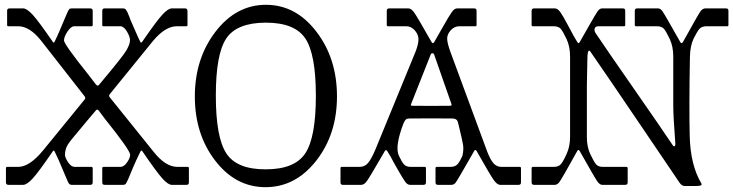

<svg xmlns="http://www.w3.org/2000/svg" viewBox="-20 -774 3070 804"><path d="M699.2 -738.8H754.9Q764.6 -738.8 765.1 -729V-668.9Q765.1 -664.1 759.8 -664.1H720.2Q672.4 -664.1 621.1 -603L439.9 -379.9Q434.1 -373 439.9 -366.2L625 -136.2Q673.8 -75.2 723.1 -75.2H766.1Q771 -75.2 771 -69.8V-9.8Q771 0 761.2 0H699.2Q684.1 0 660.2 -26.4Q636.2 -52.7 577.1 -139.2Q572.3 -147.9 567.9 -139.2Q546.9 -96.2 536.6 -71.3Q526.4 -45.9 517.1 -24.4Q507.8 -2.9 503.4 -1.5Q499 0 495.1 0H418Q408.2 0 408.2 -9.8V-69.8Q408.2 -74.7 413.1 -75.2H484.9Q499 -75.2 512.2 -94.2Q525.4 -113.3 524.9 -126Q524.9 -145 418.9 -276.9Q401.9 -299.8 394.5 -309.6Q387.2 -319.3 381.8 -312Q366.2 -293.9 345.7 -269.5Q325.2 -245.1 315.4 -232.9Q305.7 -220.7 283.2 -194.3Q261.2 -168 256.3 -152.3Q252 -137.2 252 -126Q252 -114.3 265.1 -94.7Q278.3 -75.2 292 -75.2H362.8Q367.7 -75.2 368.2 -69.8V-9.8Q368.2 0 357.9 0H280.8Q272.5 0 268.6 -5.4Q265.1 -10.7 262.7 -16.6L244.6 -59.1Q227.1 -102.5 209 -139.2Q205.1 -147.9 200.2 -139.2Q141.1 -52.7 116.7 -26.4Q92.3 0 77.1 0H15.1Q5.4 0 4.9 -9.8V-69.8Q4.9 -74.7 9.8 -75.2H56.2Q104 -75.2 161.1 -145L334 -356.9Q339.8 -363.8 334 -371.1L151.9 -604Q104 -664.1 56.2 -664.1H15.1Q10.3 -664.1 9.8 -668.9V-729Q9.8 -738.8 20 -738.8H77.1Q92.3 -738.8 116.7 -712.4Q141.1 -686 200.2 -600.1Q205.1 -591.3 209 -600.1Q220.2 -623 229.5 -645L254.9 -705.1Q267.1 -735.4 272 -737.3Q276.9 -738.8 280.8 -738.8H357.9Q367.7 -738.8 368.2 -729V-668.9Q368.2 -664.1 362.8 -664.1H291Q277.3 -664.1 262.7 -642.1Q248 -620.1 248 -604.5Q248 -588.9 351.1 -460Q372.1 -432.6 380.4 -421.9Q388.7 -411.1 394 -418Q495.1 -538.1 509.8 -564Q524.4 -589.8 524.4 -605.5Q524.4 -621.1 511.2 -642.6Q498 -664.1 483.9 -664.1H413.1Q408.2 -664.1 408.2 -668.9V-729Q408.2 -738.8 418 -738.8H495.1Q503.4 -738.8 507.3 -733.4Q510.7 -728 513.7 -722.7Q516.6 -717.3 521 -705.1Q525.4 -692.4 531.2 -679.7Q537.1 -667 546.4 -645Q555.7 -623 566.9 -600.1Q570.8 -591.3 576.2 -600.1Q635.3 -686 659.7 -712.4Q684.1 -738.8 699.2 -738.8Z M1092.8 -679.2Q971.7 -678.7 927.7 -613.3Q883.8 -547.9 883.8 -373.5Q883.8 -199.2 927.7 -131.8Q971.7 -64.5 1092.8 -64.9Q1213.9 -64.9 1258.3 -131.8Q1302.7 -198.7 1302.7 -373Q1302.7 -547.4 1258.3 -613.3Q1213.9 -679.2 1092.8 -679.2ZM1304.7 -641.6Q1391.1 -529.3 1391.1 -370.6Q1391.1 -211.9 1304.2 -101.1Q1217.3 9.8 1091.8 9.8Q966.8 9.8 881.3 -101.1Q795.9 -211.9 795.9 -370.1Q795.9 -528.3 882.3 -641.1Q968.8 -753.9 1093.8 -753.9Q1218.8 -753.9 1304.7 -641.6Z M1783.7 -545.9 1701.7 -338.9Q1697.8 -331.1 1706.5 -331.1Q1784.7 -330.1 1864.7 -331.1Q1872.6 -331.1 1870.6 -337.9L1797.9 -545.9Q1796.9 -550.8 1791 -550.8Q1785.2 -550.8 1783.7 -545.9ZM1894.5 -738.8H1965.8Q1975.6 -738.8 1975.6 -729V-668.9Q1975.6 -664.1 1970.7 -664.1H1903.8Q1882.8 -664.1 1867.7 -647.5Q1852.5 -630.9 1852.5 -612.3Q1852.5 -593.8 1866.7 -555.2L2019.5 -141.1Q2033.2 -105 2046.9 -89.8Q2060.5 -74.7 2081.5 -75.2H2156.7Q2161.6 -75.2 2161.6 -69.8V-9.8Q2161.6 0 2151.9 0H2074.7Q2061.5 0 2046.9 -21Q2032.2 -42 1975.6 -142.1Q1970.7 -149.9 1965.8 -142.1Q1895 -17.6 1887.7 -8.8Q1880.4 0 1870.6 0H1813.5Q1803.7 0 1803.7 -9.8V-69.8Q1803.7 -74.7 1808.6 -75.2H1865.7Q1885.7 -75.2 1895.5 -85.9Q1905.3 -96.7 1916.5 -122.1Q1922.4 -147.9 1918.9 -168.5Q1915 -189.5 1906.2 -226.6Q1897.5 -263.7 1896 -266.6Q1891.1 -277.3 1875.5 -277.8Q1784.7 -278.8 1696.8 -277.8Q1683.6 -277.8 1679.2 -273.4Q1674.8 -269 1669.4 -256.8Q1632.3 -159.7 1650.4 -122.1Q1661.6 -97.2 1671.4 -85.9Q1681.2 -74.7 1701.7 -75.2H1758.8Q1763.7 -75.2 1763.7 -69.8V-9.8Q1763.7 0 1753.4 0H1696.8Q1685.5 0 1675.8 -14.2Q1666 -28.3 1645 -64.9Q1624 -101.6 1616.7 -116.2Q1608.4 -130.4 1602.5 -140.1Q1596.7 -149.9 1591.8 -142.1Q1521.5 -19.5 1511.7 -9.8Q1502 0 1492.7 0H1415.5Q1405.8 0 1405.8 -9.8V-69.8Q1405.8 -74.7 1410.6 -75.2H1485.8Q1506.8 -75.2 1520.5 -90.8Q1534.2 -106.4 1550.8 -145L1720.7 -559.1Q1732.4 -589.8 1732.4 -609.4Q1732.4 -628.9 1717.3 -646.5Q1701.7 -664.1 1681.6 -664.1H1604.5Q1599.6 -664.1 1599.6 -668.9V-729Q1599.6 -738.8 1609.9 -738.8H1690.4Q1701.7 -738.8 1713.9 -722.2Q1726.1 -705.6 1787.6 -597.2Q1792.5 -589.4 1797.9 -597.2Q1809.1 -616.2 1835 -662.1Q1860.8 -708 1872.1 -723.6Q1883.3 -739.3 1894.5 -738.8Z M2933.1 -738.8H3020.5Q3030.3 -738.8 3030.3 -729V-668.9Q3030.3 -664.1 3025.4 -664.1H2938.5Q2918.5 -664.1 2908.7 -652.8Q2898.9 -641.6 2884.3 -611.8Q2870.1 -582 2869.1 -537.1Q2865.2 -326.2 2868.2 -204.6Q2871.1 -83 2916.5 -6.8Q2920.4 0 2914.6 2.4Q2908.7 4.9 2893.1 4.9H2847.2Q2835 4.9 2825.7 -8.8Q2816.4 -22.5 2672.9 -234.4Q2529.3 -446.8 2452.1 -558.1Q2439.5 -575.2 2439.5 -519L2437.5 -417V-202.1Q2437 -160.2 2451.7 -128.9Q2466.3 -97.7 2476.1 -85.9Q2485.8 -74.7 2506.3 -75.2H2603Q2607.9 -75.2 2608.4 -69.8V-9.8Q2608.4 0 2598.1 0H2501.5Q2491.7 0 2481.4 -14.2Q2471.2 -28.3 2407.2 -142.1Q2402.3 -149.9 2397.5 -142.1Q2330.6 -21.5 2321.8 -10.7Q2313 0 2303.2 0H2216.3Q2206.5 0 2206.1 -9.8V-69.8Q2206.1 -74.7 2211.4 -75.2H2298.3Q2318.4 -75.2 2328.1 -85.9Q2337.9 -96.7 2352.5 -128.9Q2367.2 -160.2 2367.2 -202.1V-537.1Q2367.2 -579.1 2352.5 -610.4Q2337.9 -641.6 2328.1 -653.3Q2318.4 -664.1 2298.3 -664.1H2211.4Q2206.5 -664.1 2206.1 -668.9V-729Q2206.1 -738.8 2216.3 -738.8H2303.2Q2314.9 -739.3 2326.7 -722.7Q2338.4 -706.1 2357.9 -668.9Q2377.4 -631.8 2380.4 -627Q2383.3 -622.1 2388.2 -613.3Q2393.1 -604.5 2397.9 -597.2Q2402.8 -589.4 2407.2 -597.2Q2424.3 -627 2449.2 -670.9Q2474.1 -714.8 2482.9 -727.1Q2491.7 -739.3 2501.5 -738.8H2588.4Q2598.1 -738.8 2598.1 -729V-668.9Q2598.1 -664.1 2593.3 -664.1H2485.4Q2473.1 -664.1 2470.2 -654.3Q2467.3 -644.5 2475.1 -633.8Q2528.3 -554.7 2634.8 -401.9Q2741.2 -249 2796.4 -167Q2800.3 -160.2 2804.2 -161.6Q2808.1 -163.1 2808.1 -170.9Q2799.3 -288.1 2799.3 -330.1V-537.1Q2799.3 -579.1 2784.7 -610.4Q2770 -641.6 2760.3 -653.3Q2750.5 -664.1 2730.5 -664.1H2643.1Q2638.2 -664.1 2638.2 -668.9V-729Q2638.2 -738.8 2648.4 -738.8H2735.4Q2745.1 -738.8 2753.4 -728Q2761.2 -716.8 2786.6 -671.9Q2812 -627 2829.1 -597.2Q2834 -589.4 2839.4 -597.2Q2906.2 -718.3 2915 -729Q2924.3 -738.8 2933.1 -738.8Z"/></svg>

Font: BrevierViennese-Regular
Style: Regular
Weight: 400
Designer: Johannes Lang & Ellmer Stefan
Foundry: Johannes Lang & Ellmer Stefan
Version: Version 1.001;PS 001.001;hotconv 1.0.70;makeotf.lib2.5.58329